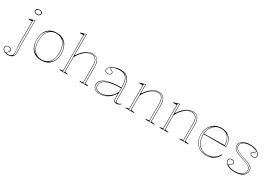

<svg xmlns="http://www.w3.org/2000/svg" viewBox="14 -1867 4550 3205"><g transform="rotate(30 2289.5 -265.0)"><path d="M88 215Q63 215 41.5 209Q20 203 4.5 191.5Q-11 180 -20 164.5Q-29 149 -29 129Q-29 114 -20 104Q-11 94 3 89Q17 84 33 84Q57 84 76 94.5Q95 105 95 127Q95 141 88.5 151Q82 161 74 168.5Q66 176 60 182.5Q54 189 54 195Q54 199 61.5 201.5Q69 204 88 204Q131 204 151 181.5Q171 159 171 111Q171 82 168.5 57.5Q166 33 160 0V-473H93V-484L200 -515V0Q205 35 205.5 59.5Q206 84 205 107Q202 163 174 189Q146 215 88 215ZM172 -611Q154 -611 140.5 -617Q127 -623 119 -633.5Q111 -644 111 -658Q111 -673 119 -683.5Q127 -694 140.5 -700Q154 -706 172 -706Q190 -706 204 -700Q218 -694 226 -683.5Q234 -673 234 -658Q234 -644 226 -633.5Q218 -623 204 -617Q190 -611 172 -611ZM157 186Q169 178 178 167Q187 156 192 140.5Q197 125 199 106Q200 81 197.5 52.5Q195 24 194 -1V-505L167 -500V-1Q169 23 172.5 50.5Q176 78 176 102Q177 114 176.5 124Q176 134 175 146Q170 170 157 186ZM86 127Q86 115 79.5 107.5Q73 100 60.5 96Q48 92 33 92Q10 92 -5 101Q-20 110 -20 130Q-20 143 -15 154.5Q-10 166 -1.5 175Q7 184 19 190.5Q31 197 45 201V198Q45 193 50.5 185.5Q56 178 66 165Q78 153 82 145Q86 137 86 127ZM172 -621Q187 -621 198 -626Q209 -631 215 -639.5Q221 -648 221 -658Q221 -669 215 -677.5Q209 -686 198 -691Q187 -696 172 -696Q158 -696 146.5 -691Q135 -686 128 -677.5Q121 -669 121 -658Q121 -648 128 -639.5Q135 -631 146.5 -626Q158 -621 172 -621Z M614 -515Q671 -515 716 -497Q761 -479 792 -443.5Q823 -408 839 -358Q855 -308 855 -246Q855 -186 838.5 -138Q822 -90 791 -55.5Q760 -21 715.5 -3Q671 15 614 15Q558 15 513.5 -3Q469 -21 438 -55.5Q407 -90 391.5 -138Q376 -186 376 -246Q376 -308 392 -358Q408 -408 439 -443.5Q470 -479 514.5 -497Q559 -515 614 -515ZM615 -501Q552 -501 507.5 -470Q463 -439 439.5 -381.5Q416 -324 416 -246Q416 -189 429 -144Q442 -99 468 -66.5Q494 -34 530.5 -16.5Q567 1 614 1Q662 1 699 -16Q736 -33 762 -65.5Q788 -98 801 -143.5Q814 -189 814 -246Q814 -305 801 -352Q788 -399 762.5 -432.5Q737 -466 699.5 -483.5Q662 -501 615 -501ZM382 -246Q382 -193 396 -149.5Q410 -106 436 -74.5Q462 -43 499 -25Q471 -46 451 -78.5Q431 -111 420.5 -153.5Q410 -196 410 -246Q410 -300 421.5 -345Q433 -390 454 -423.5Q475 -457 504 -478Q467 -460 439.5 -427.5Q412 -395 397 -349.5Q382 -304 382 -246ZM848 -246Q848 -303 834 -348Q820 -393 793.5 -426Q767 -459 730 -476Q758 -456 778.5 -422Q799 -388 810 -343.5Q821 -299 821 -246Q821 -197 810.5 -155Q800 -113 780.5 -80.5Q761 -48 734 -27Q770 -45 795.5 -76.5Q821 -108 834.5 -151Q848 -194 848 -246Z M1506 -10V0H1349V-10L1407 -20V-342Q1407 -418 1379.5 -455.5Q1352 -493 1296 -493Q1262 -493 1228 -478Q1194 -463 1162 -436Q1130 -409 1103.5 -374Q1077 -339 1058 -299V-20L1115 -10V0H959V-10L1018 -20V-703H950V-714L1058 -745V-350L1066 -344Q1100 -398 1139 -436Q1178 -474 1221 -494.5Q1264 -515 1309 -515Q1344 -515 1370 -503.5Q1396 -492 1413 -470Q1430 -448 1438.5 -415Q1447 -382 1447 -338V-20ZM1025 -7H1051V-735L1025 -730ZM1414 -7H1440V-338Q1440 -396 1426 -433.5Q1412 -471 1383 -489.5Q1354 -508 1309 -508Q1265 -508 1220 -486.5Q1175 -465 1131 -418Q1173 -460 1216 -480Q1259 -500 1299 -500Q1357 -498 1385.5 -459Q1414 -420 1414 -342Z M1847 -515Q1900 -515 1937.5 -500.5Q1975 -486 1999 -455.5Q2023 -425 2034 -378.5Q2045 -332 2045 -269V-36Q2045 -18 2053.5 -10Q2062 -2 2074 -2Q2090 -2 2108.5 -10Q2127 -18 2144 -31V-20Q2132 -9 2118 -1Q2104 7 2089.5 11Q2075 15 2061 15Q2033 15 2019 -2Q2005 -19 2005 -54Q2005 -84 2005 -97.5Q2005 -111 2005 -118Q2005 -125 2005 -133L1995 -139Q1976 -102 1947 -73.5Q1918 -45 1882.5 -25Q1847 -5 1810 5Q1773 15 1738 15Q1702 15 1672 4Q1642 -7 1623.5 -31Q1605 -55 1605 -92Q1605 -177 1705 -220.5Q1805 -264 2005 -264Q2005 -347 1988.5 -398.5Q1972 -450 1935.5 -474.5Q1899 -499 1837 -499Q1794 -499 1760 -491Q1726 -483 1707 -472.5Q1688 -462 1688 -453Q1688 -449 1695 -444Q1702 -439 1721 -431Q1751 -417 1751 -391Q1751 -370 1732.5 -358.5Q1714 -347 1689 -347Q1666 -347 1647 -358.5Q1628 -370 1628 -394Q1628 -416 1646 -437Q1664 -458 1695 -476Q1726 -494 1765.5 -504.5Q1805 -515 1847 -515ZM2005 -250Q1884 -250 1803 -232Q1722 -214 1682 -179.5Q1642 -145 1642 -94Q1642 -63 1657 -44Q1672 -25 1696.5 -16.5Q1721 -8 1751 -8Q1785 -8 1822.5 -19Q1860 -30 1895.5 -52.5Q1931 -75 1960 -108Q1989 -141 2005 -185ZM1738 9Q1778 9 1817 -3.5Q1856 -16 1889 -38Q1855 -19 1818.5 -9.5Q1782 0 1750 0Q1713 0 1687.5 -11Q1662 -22 1648.5 -43.5Q1635 -65 1635 -94Q1635 -158 1697 -198.5Q1759 -239 1871 -250Q1746 -240 1679 -198.5Q1612 -157 1612 -92Q1612 -60 1627 -37.5Q1642 -15 1670.5 -3Q1699 9 1738 9ZM1887 -504Q1912 -498 1932 -487.5Q1952 -477 1967 -457Q1990 -429 2001 -382Q2012 -335 2012 -269V-48Q2012 -35 2016 -25Q2020 -15 2027.5 -8.5Q2035 -2 2044 1Q2048 3 2052 4Q2056 5 2061 6Q2048 -1 2043 -10.5Q2038 -20 2038 -37V-269Q2038 -338 2024 -385.5Q2010 -433 1982 -462Q1969 -474 1954 -482.5Q1939 -491 1922 -496Q1905 -501 1887 -504ZM1689 -354Q1713 -354 1728.5 -365Q1744 -376 1744 -391Q1744 -407 1732.5 -415Q1721 -423 1708 -429Q1700 -432 1692 -437Q1684 -442 1683 -450Q1681 -456 1685 -462Q1670 -452 1658.5 -440.5Q1647 -429 1641 -417.5Q1635 -406 1635 -394Q1635 -377 1650.5 -365.5Q1666 -354 1689 -354Z M2790 -10V0H2616V-10L2682 -20V-342Q2682 -418 2654.5 -455.5Q2627 -493 2571 -493Q2538 -493 2503.5 -478Q2469 -463 2437.5 -436Q2406 -409 2379 -374Q2352 -339 2333 -299V-20L2399 -10V0H2234V-10L2293 -20V-473H2225V-484L2333 -515V-350L2341 -344Q2375 -398 2414 -436Q2453 -474 2496 -494.5Q2539 -515 2584 -515Q2620 -515 2646 -503.5Q2672 -492 2688.5 -470Q2705 -448 2713.5 -415Q2722 -382 2722 -338V-20ZM2300 -7H2326V-505L2300 -500ZM2689 -7H2715V-338Q2715 -396 2701 -433.5Q2687 -471 2658 -489.5Q2629 -508 2584 -508Q2540 -508 2495 -486.5Q2450 -465 2407 -418Q2449 -460 2491.5 -480Q2534 -500 2574 -500Q2633 -498 2661 -459Q2689 -420 2689 -342Z M3445 -10V0H3271V-10L3337 -20V-342Q3337 -418 3309.5 -455.5Q3282 -493 3226 -493Q3193 -493 3158.5 -478Q3124 -463 3092.5 -436Q3061 -409 3034 -374Q3007 -339 2988 -299V-20L3054 -10V0H2889V-10L2948 -20V-473H2880V-484L2988 -515V-350L2996 -344Q3030 -398 3069 -436Q3108 -474 3151 -494.5Q3194 -515 3239 -515Q3275 -515 3301 -503.5Q3327 -492 3343.5 -470Q3360 -448 3368.5 -415Q3377 -382 3377 -338V-20ZM2955 -7H2981V-505L2955 -500ZM3344 -7H3370V-338Q3370 -396 3356 -433.5Q3342 -471 3313 -489.5Q3284 -508 3239 -508Q3195 -508 3150 -486.5Q3105 -465 3062 -418Q3104 -460 3146.5 -480Q3189 -500 3229 -500Q3288 -498 3316 -459Q3344 -420 3344 -342Z M3792 -515Q3863 -515 3913 -485.5Q3963 -456 3988.5 -402.5Q4014 -349 4014 -275H3581V-285L3976 -291Q3976 -356 3954.5 -403Q3933 -450 3892 -475.5Q3851 -501 3791 -501Q3730 -501 3682.5 -470Q3635 -439 3608 -383Q3581 -327 3581 -251Q3581 -198 3596.5 -153.5Q3612 -109 3640 -76Q3668 -43 3707.5 -24.5Q3747 -6 3795 -6Q3832 -6 3865 -14.5Q3898 -23 3925.5 -39Q3953 -55 3976 -80Q3999 -105 4016 -138L4024 -128Q4005 -90 3980 -63Q3955 -36 3924.5 -18.5Q3894 -1 3858.5 7Q3823 15 3782 15Q3728 15 3683.5 -5Q3639 -25 3607.5 -60Q3576 -95 3558.5 -143Q3541 -191 3541 -247Q3541 -307 3559.5 -355.5Q3578 -404 3611 -440Q3644 -476 3690 -495.5Q3736 -515 3792 -515ZM3547 -247Q3547 -173 3577.5 -115Q3608 -57 3660.5 -24.5Q3713 8 3782 8Q3818 8 3847 2Q3876 -4 3898 -15Q3880 -7 3853.5 -3Q3827 1 3795 1Q3745 1 3704.5 -18Q3664 -37 3635 -71Q3606 -105 3590 -151Q3574 -197 3574 -251Q3574 -329 3602 -388Q3630 -447 3680 -478Q3639 -458 3609.5 -424.5Q3580 -391 3563.5 -346.5Q3547 -302 3547 -247ZM3984 -282H4008Q4008 -332 3995 -370Q3982 -408 3959 -435Q3936 -462 3903 -478Q3939 -450 3961.5 -403Q3984 -356 3984 -282Z M4346 15Q4302 15 4264.5 7Q4227 -1 4199.5 -16Q4172 -31 4156.5 -52Q4141 -73 4141 -99Q4141 -115 4150 -126Q4159 -137 4172.5 -143Q4186 -149 4201 -149Q4216 -149 4229.5 -144Q4243 -139 4251.5 -130Q4260 -121 4260 -107Q4260 -94 4253 -84Q4246 -74 4233 -68Q4215 -59 4208 -53Q4201 -47 4201 -40Q4201 -31 4220.5 -21.5Q4240 -12 4273 -5.5Q4306 1 4345 1Q4399 1 4437.5 -13Q4476 -27 4497.5 -53.5Q4519 -80 4519 -118Q4519 -146 4502 -167.5Q4485 -189 4446 -207.5Q4407 -226 4338 -244Q4268 -265 4226.5 -286.5Q4185 -308 4167.5 -333.5Q4150 -359 4150 -389Q4150 -447 4204.5 -481Q4259 -515 4355 -515Q4406 -515 4448 -500Q4490 -485 4516 -459Q4542 -433 4542 -397Q4542 -382 4533.5 -372Q4525 -362 4511.5 -357Q4498 -352 4483 -352Q4472 -352 4461.5 -355Q4451 -358 4442.5 -363Q4434 -368 4428.5 -376.5Q4423 -385 4423 -395Q4423 -421 4455 -436Q4471 -444 4477 -449.5Q4483 -455 4483 -461Q4483 -468 4472 -475Q4461 -482 4442.5 -488Q4424 -494 4402 -497.5Q4380 -501 4357 -501Q4302 -501 4263 -488.5Q4224 -476 4202.5 -453Q4181 -430 4181 -399Q4181 -373 4198 -350Q4215 -327 4253 -308Q4291 -289 4354 -271Q4428 -250 4471.5 -229.5Q4515 -209 4533.5 -185Q4552 -161 4552 -129Q4552 -94 4537 -67.5Q4522 -41 4495.5 -22.5Q4469 -4 4431 5.5Q4393 15 4346 15ZM4224 -14Q4207 -23 4199.5 -29Q4192 -35 4192 -41Q4192 -50 4201.5 -57.5Q4211 -65 4224 -72Q4239 -80 4245 -88Q4251 -96 4251 -107Q4251 -124 4236 -132Q4221 -140 4201 -140Q4187 -140 4175.5 -135.5Q4164 -131 4157 -121.5Q4150 -112 4150 -99Q4150 -70 4169 -48.5Q4188 -27 4224 -14ZM4460 -14Q4487 -25 4506 -41.5Q4525 -58 4535 -79.5Q4545 -101 4545 -129Q4545 -159 4527 -181.5Q4509 -204 4467 -224Q4425 -244 4352 -266Q4304 -280 4270 -294.5Q4236 -309 4215 -325.5Q4194 -342 4184 -360Q4174 -378 4174 -399Q4174 -426 4191 -450Q4208 -474 4244 -489Q4200 -475 4178.5 -448Q4157 -421 4157 -389Q4157 -361 4174 -337Q4191 -313 4231 -291.5Q4271 -270 4340 -250Q4407 -231 4448 -212Q4489 -193 4507.5 -171Q4526 -149 4526 -118Q4526 -83 4508.5 -56.5Q4491 -30 4460 -14ZM4483 -361Q4497 -361 4508.5 -364.5Q4520 -368 4526.5 -376.5Q4533 -385 4533 -397Q4533 -411 4526.5 -427.5Q4520 -444 4504 -460Q4488 -476 4461 -486Q4478 -477 4485 -471Q4492 -465 4492 -459Q4492 -451 4482.5 -443.5Q4473 -436 4459 -429Q4444 -422 4438 -414Q4432 -406 4432 -395Q4432 -384 4439 -376.5Q4446 -369 4457.5 -365Q4469 -361 4483 -361Z"/></g></svg>

Font: Kalnia Glaze Thin ExtraLight
Style: Regular
Weight: 250
Version: Version 1.110